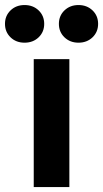

<svg xmlns="http://www.w3.org/2000/svg" viewBox="-85 -754 415 774"><path d="M51 0V-515.6H194.6V0ZM231.4 -581.9Q197.5 -581.9 174.9 -603.5Q152.4 -625.2 152.4 -657.8Q152.4 -690.5 174.9 -712.1Q197.5 -733.7 231.4 -733.7Q265.4 -733.7 288 -712.1Q310.5 -690.5 310.5 -657.8Q310.5 -625.2 288 -603.5Q265.4 -581.9 231.4 -581.9ZM14 -581.9Q-20.1 -581.9 -42.5 -603.5Q-64.9 -625.2 -64.9 -657.8Q-64.9 -690.5 -42.5 -712.1Q-20.1 -733.7 14 -733.7Q48.1 -733.7 70.7 -712.1Q93.2 -690.5 93.2 -657.8Q93.2 -625.2 70.7 -603.5Q48.1 -581.9 14 -581.9Z"/></svg>

Font: Inter Khmer Looped
Style: Regular
Weight: 400
Designer: Rasmus Andersson, Sovichet Tep
Foundry: Anagata Design
Version: Version 1.000